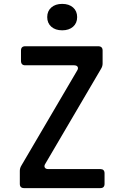

<svg xmlns="http://www.w3.org/2000/svg" viewBox="-20 -968 640 988"><path d="M104 0Q82 0 82 -22V-89Q82 -103 90 -116L377 -605Q384 -616 379.5 -624Q375 -632 361 -632H110Q88 -632 88 -655V-708Q88 -730 110 -730H485Q508 -730 508 -708V-641Q508 -627 500 -614L213 -125Q206 -114 210.5 -106Q215 -98 228 -98H496Q518 -98 518 -76V-22Q518 0 496 0ZM300 -812Q265 -812 244 -830.5Q223 -849 223 -880Q223 -911 244 -929.5Q265 -948 300 -948Q335 -948 356 -929.5Q377 -911 377 -880Q377 -849 356 -830.5Q335 -812 300 -812Z"/></svg>

Font: Pitagon Sans Mono SemiBold
Style: Regular
Weight: 600
Monospace: yes
Designer: Travis Tran
Foundry: Pitagon
Version: Version 1.001; ttfautohint (v1.8.4.7-5d5b);gftools[0.9.26]